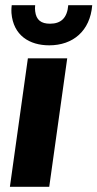

<svg xmlns="http://www.w3.org/2000/svg" viewBox="-20 -717 374 737"><path d="M18 0H169L238 -493H87ZM24 -667C31 -581 93 -543 169 -543C260 -543 326 -598 334 -697H242C238 -648 214 -626 172 -626C138 -626 119 -640 115 -674C114 -681 114 -689 115 -697H25C23 -680 24 -670 24 -667Z"/></svg>

Font: HK Grotesk Black
Style: Italic
Weight: 900
Italic angle: -16°
Designer: Alfredo Marco Pradil
Foundry: Hanken Design Co.
Version: Version 3.001;FEAKit 1.0